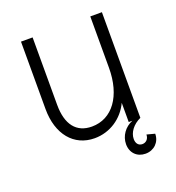

<svg xmlns="http://www.w3.org/2000/svg" viewBox="-122 -598 782 854"><g transform="rotate(-20 269.0 -171.0)"><path d="M234 16C307 16 370 -27 400 -91V0H417C380 15 355 50 355 89C355 130 383 158 423 158C463 158 493 129 493 89L455 79C455 99 442 113 424 113C406 113 395 100 395 79C395 48 418 17 455 0V-500H400V-257C400 -124 337 -37 240 -37C167 -37 127 -87 127 -181V-500H72V-181C72 -61 136 16 234 16Z"/></g></svg>

Font: Uncut Sans Light
Style: Regular
Weight: 300
Designer: Kasper Nordkvist
Foundry: UNCUT.wtf
Version: Version 1.304;Glyphs 3.2 (3246)